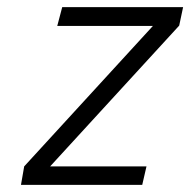

<svg xmlns="http://www.w3.org/2000/svg" viewBox="-20 -520 535 540"><path d="M410 -447 48 -52 39 0H380L392 -52H121L484 -448L495 -500H155L141 -447Z"/></svg>

Font: RazerF5 Light
Style: Italic
Weight: 300
Foundry: Razer Inc.
Version: Version 2